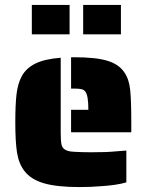

<svg xmlns="http://www.w3.org/2000/svg" viewBox="-20 -750 597 778"><path d="M268 -305H338Q338 -361 327 -377Q321 -386 311 -388.5Q301 -391 282 -391H268V-518H282Q368 -518 414.5 -504Q461 -490 483 -458Q503 -430 507.5 -386Q512 -342 512 -254V-214H268ZM79 -57Q56 -87 49 -131.5Q42 -176 42 -254Q42 -326 47 -368.5Q52 -411 68 -441Q86 -474 123.5 -492.5Q161 -511 226 -516V-214Q226 -180 229 -165.5Q232 -151 243 -144Q255 -136 280 -135Q312 -133 348 -133Q412 -133 441 -136L492 -140V-11Q452 1 382 5Q348 8 302 8Q210 8 157.5 -7.5Q105 -23 79 -57ZM109 -730H262V-611H109ZM317 -730H470V-611H317Z"/></svg>

Font: Saira Stencil
Style: Regular
Weight: 400
Designer: Hector Gatti with collaboration of the Omnibus-Type team
Foundry: Omnibus-Type
Version: Version 1.003